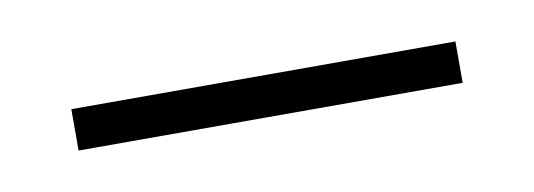

<svg xmlns="http://www.w3.org/2000/svg" viewBox="-23 -337 356 128"><g transform="rotate(-10 155.0 -273.0)"><path d="M25 -259V-287H285V-259Z"/></g></svg>

Font: Noto Serif Devanagari Thin
Style: Regular
Weight: 100
Designer: Universal Thirst, Indian Type Foundry and the Monotype Design Team
Foundry: Monotype Imaging Inc.
Version: Version 2.004; ttfautohint (v1.8.4.7-5d5b)